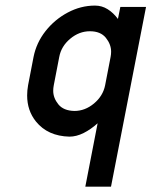

<svg xmlns="http://www.w3.org/2000/svg" viewBox="-20 -494 553 701"><path d="M176.3 -182.6Q174.3 -172.4 174.3 -162.6Q174.3 -136.2 193.1 -113Q211.9 -89.8 251.5 -88.9Q290.5 -88.9 323.2 -116.2Q356 -143.6 363.8 -182.6L383.8 -286.1Q385.7 -295.9 385.7 -305.2Q385.7 -332 366.5 -356Q347.2 -379.9 308.1 -379.9Q269 -379.9 236.3 -352.5Q203.6 -325.2 196.3 -286.1ZM82.5 -182.6 102.5 -286.1Q112.8 -337.9 146.2 -380.4Q179.7 -422.9 227.3 -448.2Q274.9 -473.6 326.7 -473.6Q352.1 -473.6 373 -460.4Q394 -447.3 410.6 -424.8L419.4 -468.8H513.2L385.3 187.5H291.5L336.4 -43.9Q311.5 -21.5 285.2 -8.3Q258.8 4.9 233.4 4.9Q154.3 2.9 111.3 -50.3Q79.1 -90.3 79.1 -145.5Q79.1 -163.1 82.5 -182.6Z"/></svg>

Font: Lambda
Style: Italic
Weight: 400
Italic angle: -11°
Designer: GGBotNet
Version: 0.22